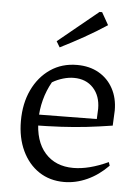

<svg xmlns="http://www.w3.org/2000/svg" viewBox="-53 -767 590 817"><g transform="rotate(5 242.5 -359.0)"><path d="M251 8Q190 8 144 -22.5Q98 -53 72 -108Q46 -163 46 -235Q46 -310 73.5 -368Q101 -426 150 -459.5Q199 -493 264 -493Q317 -493 356.5 -470.5Q396 -448 418 -407.5Q440 -367 440 -314L437 -249Q380 -240 328 -234Q276 -228 219 -225Q162 -222 91 -221L92 -268L367 -271L369 -315Q369 -370 338 -403.5Q307 -437 255 -437Q233 -437 209 -430Q185 -423 163 -410Q142 -373 131 -331Q120 -289 120 -247Q120 -155 164.5 -105Q209 -55 285 -55Q352 -55 434 -93L439 -78Q398 -36 349.5 -14Q301 8 251 8ZM183 -561 168 -586 339 -726H350L380 -673Q333 -642 283 -614Q233 -586 183 -561Z"/></g></svg>

Font: Piazzolla 24pt
Style: Regular
Weight: 400
Designer: Juan Pablo del Peral
Foundry: Huerta Tipografica
Version: Version 2.005